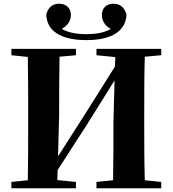

<svg xmlns="http://www.w3.org/2000/svg" viewBox="-20 -1009 925 1029"><path d="M443 -794C585 -794 655 -847 658 -932C646 -972 621 -989 588 -989C550 -989 526 -965 526 -929C526 -896 544 -870 574 -854C541 -835 500 -826 443 -826C386 -826 345 -835 311 -854C341 -871 360 -896 360 -929C360 -965 335 -989 297 -989C264 -989 239 -972 228 -932C230 -847 300 -794 443 -794ZM497 -713 598 -703 596 -652 431 -390 291 -171 297 -395C297 -499 297 -603 299 -705L387 -713V-747H41V-713L129 -704C131 -602 131 -499 131 -395V-351C131 -247 131 -144 129 -43L41 -34V0H387V-34L287 -44L289 -98L442 -335L594 -578L588 -355C588 -247 588 -144 586 -43L497 -34V0H844V-34L756 -43C753 -146 753 -249 753 -351V-395C753 -499 753 -603 756 -705L844 -713V-747H497Z"/></svg>

Font: Noto Serif CJK SC Black
Style: Regular
Weight: 900
Designer: Ryoko NISHIZUKA 西塚涼子 (kana & ideographs); Frank Grießhammer (Latin, Greek & Cyrillic); Wenlong ZHANG 张文龙 (bopomofo); San
Foundry: Adobe
Version: Version 2.001;hotconv 1.1.0;makeotfexe 2.6.0